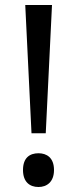

<svg xmlns="http://www.w3.org/2000/svg" viewBox="-20 -978 309 768"><path d="M163 -445 188 -958H81L106 -445ZM72 -298C72 -250 99 -230 134 -230C167 -230 196 -250 196 -298C196 -347 167 -365 134 -365C99 -365 72 -347 72 -298Z"/></svg>

Font: Noto Sans Khmer UI SemiCondensed
Style: Regular
Weight: 400
Width: 4
Designer: Danh Hong and the Monotype Design Team
Foundry: Monotype Imaging Inc.
Version: Version 2.002